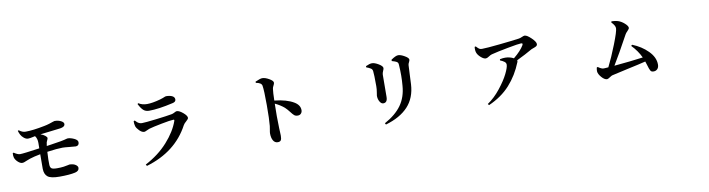

<svg xmlns="http://www.w3.org/2000/svg" viewBox="-29 -1588 9059 2454"><g transform="rotate(-10 4500.0 -361.0)"><path d="M186.5 -668.9 199.2 -674.8Q242.2 -640.6 284.2 -641.6Q378.9 -641.6 530.3 -671.9Q566.4 -678.7 598.6 -689Q630.9 -699.2 647.9 -705.6Q665 -711.9 669.9 -711.9Q718.8 -711.9 753.4 -693.8Q788.1 -675.8 788.1 -653.3Q788.1 -615.2 725.6 -606.4Q618.2 -592.8 463.9 -575.2Q499 -563.5 522 -544.9Q544.9 -526.4 544.9 -513.7Q544.9 -502.9 536.1 -486.8Q527.3 -470.7 525.4 -461.9Q520.5 -439.5 517.6 -414.1Q563.5 -420.9 631.3 -431.6Q699.2 -442.4 705.1 -443.4Q728.5 -447.3 749.5 -452.6Q770.5 -458 781.2 -460.9Q792 -463.9 797.9 -463.9Q834 -463.9 879.9 -442.4Q925.8 -420.9 925.8 -391.6Q925.8 -346.7 882.8 -344.7Q863.3 -344.7 802.2 -351.6Q741.2 -358.4 710.9 -358.4Q644.5 -358.4 511.7 -339.8Q504.9 -225.6 507.8 -170.9Q509.8 -136.7 527.3 -124Q544.9 -111.3 598.6 -111.3Q648.4 -111.3 684.6 -116.2Q720.7 -121.1 738.8 -126Q756.8 -130.9 761.7 -130.9Q808.6 -130.9 838.4 -111.8Q868.2 -92.8 868.2 -69.3Q868.2 -29.3 815.4 -16.6Q742.2 0 611.3 0Q500 0 459 -31.7Q418 -63.5 416 -134.8Q415 -178.7 417 -325.2Q334 -309.6 280.3 -292Q258.8 -285.2 235.8 -275.4Q212.9 -265.6 199.2 -260.7Q185.5 -255.9 172.9 -255.9Q147.5 -255.9 118.7 -281.7Q89.8 -307.6 78.1 -338.9Q70.3 -363.3 73.2 -399.4L85 -404.3Q133.8 -371.1 164.1 -371.1Q208 -371.1 418 -401.4Q418.9 -442.4 418.9 -471.2Q418.9 -500 412.6 -522.5Q406.2 -544.9 391.6 -564.5Q381.8 -562.5 362.8 -558.1Q343.8 -553.7 327.6 -551.3Q311.5 -548.8 298.8 -548.8Q273.4 -548.8 247.1 -569.8Q220.7 -590.8 207 -617.2Q194.3 -641.6 186.5 -668.9Z M1673.8 -467.8Q1665 -499 1666 -533.2L1680.7 -540Q1698.2 -521.5 1708 -513.2Q1717.8 -504.9 1732.9 -498Q1748 -491.2 1766.6 -491.2Q1808.6 -491.2 1951.2 -508.3Q2093.8 -525.4 2157.2 -537.1Q2176.8 -540 2198.2 -552.2Q2219.7 -564.5 2230.5 -564.5Q2261.7 -564.5 2309.6 -524.4Q2357.4 -484.4 2357.4 -456.1Q2357.4 -441.4 2328.6 -417Q2299.8 -392.6 2289.1 -373Q2120.1 -54.7 1734.4 58.6L1722.7 39.1Q1897.5 -52.7 2015.1 -184.1Q2132.8 -315.4 2178.7 -447.3Q2181.6 -457 2178.7 -460.9Q2175.8 -464.8 2167 -463.9Q2127.9 -462.9 2012.2 -440.4Q1896.5 -418 1846.7 -403.3Q1833 -399.4 1810.5 -387.7Q1788.1 -376 1776.4 -376Q1747.1 -376 1714.8 -408.2Q1682.6 -440.4 1673.8 -467.8ZM2239.3 -715.8Q2239.3 -683.6 2196.3 -674.8Q2006.8 -630.9 1884.8 -630.9Q1839.8 -630.9 1811 -656.7Q1782.2 -682.6 1752.9 -741.2L1763.7 -750Q1810.5 -719.7 1874 -719.7Q1943.4 -719.7 2048.8 -749Q2069.3 -754.9 2086.9 -761.7Q2104.5 -768.6 2113.3 -772.5Q2122.1 -776.4 2127.9 -776.4Q2179.7 -776.4 2209.5 -760.7Q2239.3 -745.1 2239.3 -715.8Z M3289.1 -745.1 3288.1 -760.7Q3353.5 -790 3378.9 -790Q3417 -790 3467.3 -761.2Q3517.6 -732.4 3517.6 -708Q3517.6 -693.4 3505.4 -671.9Q3493.2 -650.4 3491.2 -631.8Q3484.4 -585 3482.4 -481.4Q3640.6 -464.8 3731.4 -410.2Q3803.7 -367.2 3803.7 -300.8Q3803.7 -275.4 3788.1 -257.8Q3772.5 -240.2 3746.1 -240.2Q3716.8 -240.2 3699.7 -254.4Q3682.6 -268.6 3655.8 -304.2Q3628.9 -339.8 3600.6 -366.2Q3551.8 -408.2 3481.4 -441.4Q3476.6 -280.3 3482.4 -121.1Q3483.4 -101.6 3484.4 -77.6Q3485.4 -53.7 3485.8 -41Q3486.3 -28.3 3486.3 -22.5Q3486.3 17.6 3475.1 34.2Q3463.9 50.8 3434.6 50.8Q3396.5 50.8 3376 15.6Q3355.5 -19.5 3355.5 -77.1Q3355.5 -91.8 3361.3 -121.6Q3367.2 -151.4 3369.1 -170.9Q3377.9 -255.9 3377.9 -440.4Q3377.9 -632.8 3367.2 -694.3Q3360.4 -733.4 3289.1 -745.1Z M5239.3 -382.8Q5229.5 -207 5127 -96.7Q5024.4 13.7 4835 68.4L4824.2 49.8Q4969.7 -29.3 5043.9 -132.8Q5118.2 -236.3 5128.9 -382.8Q5140.6 -510.7 5130.9 -650.4Q5129.9 -669.9 5126 -678.7Q5122.1 -687.5 5109.4 -695.3Q5096.7 -704.1 5048.8 -717.8L5047.9 -734.4Q5108.4 -777.3 5141.6 -777.3Q5173.8 -777.3 5223.6 -748.5Q5273.4 -719.7 5273.4 -697.3Q5273.4 -684.6 5262.7 -665Q5252 -645.5 5251 -629.9Q5249 -596.7 5244.6 -499.5Q5240.2 -402.3 5239.3 -382.8ZM4769.5 -668.9Q4747.1 -683.6 4712.9 -695.3V-710.9Q4763.7 -734.4 4793 -734.4Q4828.1 -734.4 4878.4 -704.1Q4928.7 -673.8 4928.7 -648.4Q4928.7 -636.7 4917.5 -612.3Q4906.2 -587.9 4905.3 -566.4Q4903.3 -538.1 4903.3 -279.3Q4903.3 -204.1 4848.6 -204.1Q4823.2 -204.1 4803.7 -236.8Q4784.2 -269.5 4784.2 -313.5Q4784.2 -320.3 4791 -357.9Q4797.9 -395.5 4797.9 -435.5Q4797.9 -590.8 4792 -631.8Q4789.1 -657.2 4769.5 -668.9Z M6123 -711.9 6137.7 -715.8Q6162.1 -689.5 6175.3 -680.2Q6188.5 -670.9 6210.9 -670.9Q6270.5 -670.9 6443.4 -689Q6616.2 -707 6699.2 -718.8Q6717.8 -721.7 6740.7 -732.4Q6763.7 -743.2 6776.4 -743.2Q6805.7 -743.2 6859.4 -691.9Q6913.1 -640.6 6913.1 -609.4Q6913.1 -593.8 6899.9 -584.5Q6886.7 -575.2 6863.8 -567.9Q6840.8 -560.5 6834 -556.6Q6745.1 -504.9 6628.9 -449.2Q6632.8 -437.5 6627 -424.8Q6562.5 -262.7 6453.6 -142.1Q6344.7 -21.5 6175.8 52.7L6162.1 36.1Q6252 -24.4 6330.6 -123.5Q6409.2 -222.7 6448.2 -302.2Q6487.3 -381.8 6487.3 -418Q6487.3 -440.4 6468.3 -455.6Q6449.2 -470.7 6412.1 -486.3L6414.1 -501Q6457 -509.8 6484.4 -508.8Q6543 -507.8 6592.8 -481.4Q6690.4 -561.5 6728.5 -627.9Q6735.4 -642.6 6731.9 -647.9Q6728.5 -653.3 6713.9 -653.3Q6682.6 -653.3 6539.6 -626.5Q6396.5 -599.6 6322.3 -580.1Q6304.7 -575.2 6279.8 -558.6Q6254.9 -542 6239.3 -542Q6211.9 -542 6176.8 -572.8Q6141.6 -603.5 6129.9 -634.8Q6118.2 -664.1 6123 -711.9Z M8095.7 -377 8109.4 -389.6Q8226.6 -343.8 8309.1 -260.7Q8391.6 -177.7 8391.6 -84Q8391.6 -46.9 8372.1 -26.4Q8352.5 -5.9 8323.2 -5.9Q8307.6 -5.9 8297.4 -10.3Q8287.1 -14.6 8279.8 -28.8Q8272.5 -43 8268.1 -55.7Q8263.7 -68.4 8254.9 -97.7Q8246.1 -127 8238.3 -149.4Q8162.1 -129.9 7993.2 -93.8Q7824.2 -57.6 7793 -48.8Q7783.2 -46.9 7757.3 -29.3Q7731.4 -11.7 7719.7 -11.7Q7686.5 -11.7 7648.9 -54.7Q7611.3 -97.7 7609.4 -132.8Q7608.4 -148.4 7614.3 -180.7L7627 -186.5Q7671.9 -154.3 7698.2 -154.3Q7702.1 -154.3 7710 -154.8Q7717.8 -155.3 7732.9 -156.2Q7748 -157.2 7760.7 -158.2Q7818.4 -272.5 7881.3 -432.6Q7944.3 -592.8 7944.3 -633.8Q7944.3 -668.9 7897.5 -715.8L7902.3 -730.5Q7953.1 -728.5 7981.4 -719.7Q8026.4 -706.1 8066.4 -670.4Q8106.4 -634.8 8106.4 -610.4Q8106.4 -597.7 8083 -574.2Q8059.6 -550.8 8051.8 -536.1Q7919.9 -293 7840.8 -165Q8049.8 -183.6 8215.8 -206.1Q8172.9 -297.9 8095.7 -377Z"/></g></svg>

Font: Bpmf Zihi Serif Bold
Style: Bold
Weight: 700
Foundry: But Ko
Version: Version 1.320